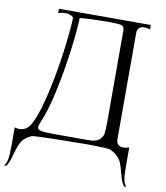

<svg xmlns="http://www.w3.org/2000/svg" viewBox="-139 -822 953 1105"><g transform="rotate(10 337.5 -269.0)"><path d="M-17 78V-24Q-3 -19 13 -19Q44 -19 68 -48Q103 -100 133.5 -225.5Q164 -351 183 -488.5Q202 -626 204 -705Q187 -722 154 -722Q138 -722 115 -715V-740H652V-714Q633 -720 617 -720Q598 -720 587.5 -709.5Q577 -699 577 -679V-59Q577 -39 587.5 -28.5Q598 -18 617 -18Q633 -18 652 -24V78Q652 133 656.5 161Q661 189 675 202H661Q649 184 642.5 165Q636 146 630 121Q622 91 615 73Q608 55 592.5 38Q577 21 550 9Q541 4 515.5 2.5Q490 1 414 0Q101 3 88 9Q48 27 32.5 52.5Q17 78 5 122Q-2 149 -8.5 167Q-15 185 -26 202H-40Q-26 189 -21.5 161Q-17 133 -17 78ZM502 -146V-679Q502 -704 486.5 -709.5Q471 -715 427 -715Q290 -715 242 -708Q240 -635 223.5 -510.5Q207 -386 181 -267Q155 -148 127 -87L122 -74Q115 -55 115 -49Q115 -34 137 -29.5Q159 -25 224 -25H414Q457 -25 476 -41Q495 -57 498.5 -79Q502 -101 502 -146Z"/></g></svg>

Font: Viaoda Libre
Style: Regular
Weight: 400
Designer: Gydient
Version: Version 2.000